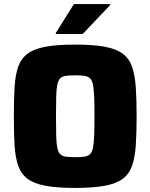

<svg xmlns="http://www.w3.org/2000/svg" viewBox="-20 -915 739 943"><path d="M349 8Q260 8 203.5 -2.5Q147 -13 115 -37Q83 -61 69 -102Q55 -143 51.5 -202.5Q48 -262 48 -344Q48 -426 51.5 -485.5Q55 -545 69 -586Q83 -627 115 -651Q147 -675 203.5 -685.5Q260 -696 349 -696Q438 -696 494.5 -685.5Q551 -675 583 -651Q615 -627 629 -586Q643 -545 647 -485.5Q651 -426 651 -344Q651 -262 647 -202.5Q643 -143 629 -102Q615 -61 583 -37Q551 -13 494.5 -2.5Q438 8 349 8ZM349 -143Q377 -143 394.5 -145.5Q412 -148 422 -157.5Q432 -167 436.5 -188.5Q441 -210 442.5 -247.5Q444 -285 444 -344Q444 -403 442.5 -440.5Q441 -478 436.5 -499.5Q432 -521 422 -530.5Q412 -540 394.5 -542.5Q377 -545 349 -545Q321 -545 303.5 -542.5Q286 -540 276 -530.5Q266 -521 261.5 -499.5Q257 -478 256 -440.5Q255 -403 255 -344Q255 -285 256 -247.5Q257 -210 261.5 -188.5Q266 -167 276 -157.5Q286 -148 303.5 -145.5Q321 -143 349 -143ZM254 -748V-753L343 -895H521V-890L386 -748Z"/></svg>

Font: Saira Thin ExtraBold
Style: Regular
Weight: 800
Version: Version 1.101